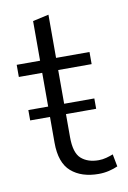

<svg xmlns="http://www.w3.org/2000/svg" viewBox="-69 -585 426 639"><g transform="rotate(-10 144.0 -265.5)"><path d="M19 -205V-240H86V-354H7V-395H86V-529L140 -541V-395H253V-354H140V-240H242V-205H127L140 -216V-127Q140 -74 162 -54.5Q184 -35 221 -35Q234 -35 247 -38.5Q260 -42 270 -46L278 -4Q265 2 248 6Q231 10 213 10Q155 10 120.5 -20Q86 -50 86 -118V-216L102 -205Z"/></g></svg>

Font: Rokkitt SemiBold Light
Style: Regular
Weight: 300
Version: Version 3.103